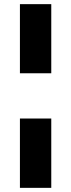

<svg xmlns="http://www.w3.org/2000/svg" viewBox="-20 -725 342 925"><path d="M76 -372V-705H227V-372ZM76 180V-154H227V180Z"/></svg>

Font: Nunito Sans ExtraBold
Style: Regular
Weight: 800
Designer: Vernon Adams
Foundry: Vernon Adams
Version: Version 3.101; ttfautohint (v1.8.4.7-5d5b);gftools[0.9.27]